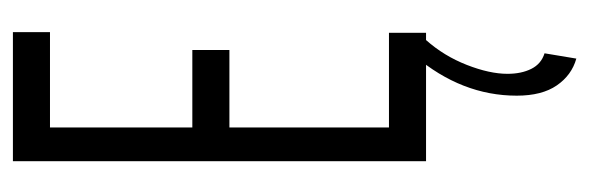

<svg xmlns="http://www.w3.org/2000/svg" viewBox="-320 -344 891 290"><g transform="rotate(-90 125.0 -198.5)"><path d="M27 0V-624H222V-568H78V-353H195V-297H78V-56H221V0ZM190 179 182 227Q157 220 141.5 197.5Q126 175 126 137Q126 54 186 -17L210 0Q186 27 172.5 61.5Q159 96 159 123Q159 144 166.5 159Q174 174 190 179Z"/></g></svg>

Font: Inconsolata UltraCondensed
Style: Regular
Weight: 400
Width: 1
Monospace: yes
Designer: Raph Levien, Cyreal, Brenton Simpson
Foundry: Raph Levien, Cyreal, Google
Version: Version 3.001; ttfautohint (v1.8.2.53-6de2)